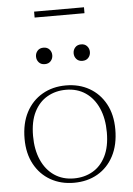

<svg xmlns="http://www.w3.org/2000/svg" viewBox="-56 -853 629 905"><g transform="rotate(-5 258.0 -400.0)"><path d="M259 -10.5Q308.5 -10.5 347.5 -32.8Q386.5 -55 409.2 -100.2Q432 -145.5 432 -213.5Q432 -279 410.5 -327.8Q389 -376.5 349.8 -403.2Q310.5 -430 257 -430Q208 -430 168.8 -407.5Q129.5 -385 106.8 -340Q84 -295 84 -226.5Q84 -161.5 105.5 -112.8Q127 -64 166.5 -37.2Q206 -10.5 259 -10.5ZM257.5 10Q195.5 10 147 -17.5Q98.5 -45 70.8 -96Q43 -147 43 -216.5Q43 -289.5 70.5 -341.8Q98 -394 146.8 -422.2Q195.5 -450.5 258.5 -450.5Q321 -450.5 369.2 -423Q417.5 -395.5 445.2 -344.8Q473 -294 473 -224Q473 -151 445.5 -98.5Q418 -46 369.5 -18Q321 10 257.5 10ZM169 -559Q151 -559 140.8 -570.5Q130.5 -582 130.5 -598Q130.5 -614 140.8 -625.5Q151 -637 169 -637Q187 -637 197.2 -625.5Q207.5 -614 207.5 -598Q207.5 -582 197.2 -570.5Q187 -559 169 -559ZM347 -559Q329 -559 318.8 -570.5Q308.5 -582 308.5 -598Q308.5 -614 318.8 -625.5Q329 -637 347 -637Q365 -637 375.2 -625.5Q385.5 -614 385.5 -598Q385.5 -582 375.2 -570.5Q365 -559 347 -559ZM140 -782V-810H376V-782Z"/></g></svg>

Font: Newsreader 16pt 16pt ExtraLight
Style: Regular
Weight: 250
Version: Version 1.003